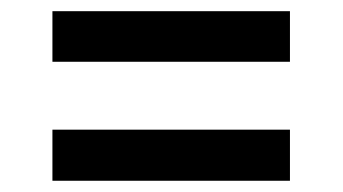

<svg xmlns="http://www.w3.org/2000/svg" viewBox="-20 -526 616 345"><path d="M74.2 -505.9H501V-415H74.2ZM74.2 -293H501V-201.2H74.2Z"/></svg>

Font: Pretendard GOV Medium
Style: Regular
Weight: 500
Designer: Base glyphs from Inter by Rasmus Andersson; Hangeul glyphs from Noto Sans CJK(Source Han Sans) by Jang Soo-young and Kan
Foundry: Kil Hyung-jin
Version: Version 1.309